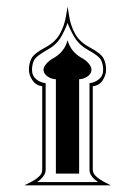

<svg xmlns="http://www.w3.org/2000/svg" viewBox="-20 -557 406 577"><path d="M313 0H53.2Q63.5 -5.4 75.2 -11.2Q86.9 -17.1 95.2 -24.9Q106.9 -33.7 106.9 -46.9V-305.7L113.3 -297.4Q89.8 -297.9 78.4 -314.5Q66.9 -331.1 66.9 -347.2Q66.9 -367.2 75 -382.1Q83 -397 117.2 -415Q146 -430.7 159.7 -454.8Q173.3 -479 178.2 -507.8L183.1 -537.1L188 -507.8Q192.4 -479 206.1 -454.8Q219.7 -430.7 249 -415Q282.7 -397 290.8 -382.1Q298.8 -367.2 298.8 -347.2Q298.8 -331.1 287.8 -314.5Q276.9 -297.9 252.4 -297.4L258.8 -305.7V-46.9Q258.8 -35.2 271 -24.9Q280.3 -17.1 291.3 -11.2Q302.2 -5.4 313 0ZM290 -347.2Q290 -362.3 284.4 -375.2Q278.8 -388.2 244.1 -407.2Q218.3 -421.4 204.3 -444.3Q190.4 -467.3 181.2 -492.7H184.6Q176.3 -467.3 162.4 -444.3Q148.4 -421.4 122.1 -407.2Q87.9 -388.2 82 -375.2Q76.2 -362.3 76.2 -347.2Q76.2 -329.1 88.9 -318.8Q101.6 -308.6 117.2 -307.1V-46.9Q117.2 -38.1 112.5 -30.8Q107.9 -23.4 102.1 -18.1Q99.1 -15.1 95 -12.2Q90.8 -9.3 87.9 -7.3L84 -9.8H282.7L279.8 -7.3Q274.9 -9.3 271.5 -12.2Q268.1 -15.1 264.2 -18.1Q257.8 -23.4 253.4 -30.8Q249 -38.1 249 -46.9V-307.1Q264.6 -308.6 277.3 -318.8Q290 -329.1 290 -347.2ZM254.9 -348.1Q254.9 -334.5 241 -325.9Q227.1 -317.4 212.4 -319.3L217.8 -326.7V-35.2H147.9V-326.7L153.3 -319.3Q138.7 -317.4 124.8 -325.9Q110.8 -334.5 110.8 -348.1Q110.8 -355 118.7 -364.7Q126.5 -374.5 143.1 -383.8Q157.2 -392.1 167.7 -405Q178.2 -418 183.1 -436Q192.9 -401.4 224.1 -383.8Q240.7 -374.5 247.8 -364.7Q254.9 -355 254.9 -348.1Z"/></svg>

Font: Lateef ExtraBold
Style: Regular
Weight: 800
Designer: SIL International
Foundry: SIL International
Version: Version 4.200